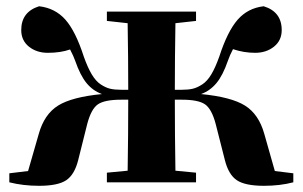

<svg xmlns="http://www.w3.org/2000/svg" viewBox="-20 -583 969 614"><path d="M858.9 -36.1 918 -28.8V0Q875.5 11.2 824.2 11.2Q764.2 11.2 737.5 -6.6Q710.9 -24.4 699.2 -70.8L669.9 -186Q657.2 -234.4 635.7 -249.3Q614.3 -264.2 561 -264.2H539.1Q539.1 -153.3 541 -37.1L606.9 -30.8V0H321.8V-30.8L388.2 -37.1Q390.1 -153.3 390.1 -264.2H368.2Q314.5 -264.2 293 -249.3Q271.5 -234.4 258.8 -186L230 -70.8Q218.3 -24.4 191.7 -6.6Q165 11.2 105 11.2Q53.7 11.2 9.8 0V-28.8L69.8 -36.1L104 -154.8Q121.6 -217.8 165.8 -245.4Q210 -272.9 306.2 -282.2Q277.3 -292.5 257.1 -316.9Q236.8 -341.3 220.2 -389.2Q215.3 -403.3 204.1 -424.8Q173.8 -414.1 132.8 -414.1Q97.2 -414.1 72.5 -433.8Q47.9 -453.6 47.9 -486.8Q47.9 -544.9 105 -563Q156.2 -557.1 189 -520.3Q221.7 -483.4 248 -401.9Q260.3 -367.2 273.4 -345.2Q286.6 -323.2 302.2 -313Q317.9 -302.7 332 -299.3Q346.2 -295.9 367.2 -295.9H390.1Q390.1 -394.5 388.2 -508.8L321.8 -516.1V-545.9H606.9V-516.1L541 -508.8Q539.1 -394.5 539.1 -295.9H562Q582.5 -295.9 596.7 -299.3Q610.8 -302.7 626.7 -313Q642.6 -323.2 655.8 -345.2Q668.9 -367.2 681.2 -401.9Q707.5 -482.9 740 -520Q772.5 -557.1 823.2 -563Q880.9 -545.4 880.9 -486.8Q880.9 -453.6 856.2 -433.8Q831.5 -414.1 795.9 -414.1Q759.8 -414.1 725.1 -425.8Q714.8 -406.2 709 -389.2Q692.4 -341.3 671.9 -316.9Q651.4 -292.5 623 -282.2Q719.2 -272.9 763.4 -245.4Q807.6 -217.8 825.2 -154.8Z"/></svg>

Font: Noto Serif JP Black
Style: Regular
Weight: 900
Designer: Ryoko NISHIZUKA  (kana & ideographs); Frank Grießhammer (Latin, Greek & Cyrillic); Wenlong ZHANG  (bopomofo); Sandoll Co
Foundry: Adobe Systems Incorporated
Version: Version 1.001;PS 1.001;hotconv 16.6.54;makeotf.lib2.5.65590